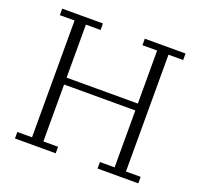

<svg xmlns="http://www.w3.org/2000/svg" viewBox="-122 -834 1013 970"><g transform="rotate(20 384.5 -349.0)"><path d="M53 -35H132V-663H53V-698H272V-663H193V-378H576V-663H497V-698H716V-663H637V-35H716V0H497V-35H576V-341H193V-35H272V0H53Z"/></g></svg>

Font: IBM Plex Serif Light
Style: Regular
Weight: 300
Designer: Mike Abbink, Paul van der Laan, Pieter van Rosmalen
Foundry: Bold Monday
Version: Version 3.001